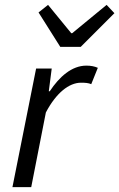

<svg xmlns="http://www.w3.org/2000/svg" viewBox="-20 -767 489 787"><path d="M31 0H108L168 -306C210 -386 263 -428 312 -428C329 -428 343 -427 354 -422L381 -489C368 -495 352 -498 334 -498C274 -498 223 -452 184 -393H180L192 -486H128ZM227 -575H311L449 -713L417 -747L276 -631H272L177 -747L138 -716Z"/></svg>

Font: Source Sans Pro
Style: Italic
Weight: 400
Italic angle: -11°
Designer: Paul D. Hunt
Foundry: Adobe Systems Incorporated
Version: Version 3.006;hotconv 1.0.111;makeotfexe 2.5.65597